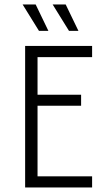

<svg xmlns="http://www.w3.org/2000/svg" viewBox="-20 -828 471 848"><path d="M91 0V-625H386.8V-575.7H145.8V-409.7H338.2V-361.1H145.8V-49.3H386.8V0ZM284.7 -691.7 212.5 -808.3H270.1L326.4 -691.7ZM152.1 -691.7 79.9 -808.3H137.5L193.7 -691.7Z"/></svg>

Font: Afacad Flux Light
Style: Regular
Weight: 300
Designer: Kristian Moeller
Foundry: Dicotype
Version: Version 1.100